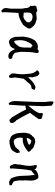

<svg xmlns="http://www.w3.org/2000/svg" viewBox="1070 -1804 867 3046"><g transform="rotate(90 1503.0 -281.5)"><path d="M143.6 124.5 140.1 116.2H133.8Q129.4 112.8 127.9 110.8Q114.3 97.7 110.4 79.1Q107.9 68.4 107.9 58.1Q107.9 47.9 109.4 39.1L118.2 -18.1V-200.2Q109.4 -234.9 107.4 -272Q105.5 -305.7 74.2 -330.6L70.3 -334L76.2 -355L69.3 -399.4L78.1 -422.9L151.9 -440.9L172.9 -428.2V-423.8H189.9L282.2 -431.6Q314.9 -420.4 342.3 -412.1Q374.5 -402.3 400.4 -372.6Q412.6 -359.4 424.3 -341.3Q433.1 -328.1 433.1 -313Q433.1 -304.2 430.2 -294.4L383.8 -224.1L375 -220.7V-214.4Q328.1 -184.6 279.8 -163.1Q234.4 -143.1 185.1 -141.6L172.9 89.8L179.7 109.9Q169.4 123.5 165.5 127.4Q161.6 131.3 157 131.3Q152.3 131.3 149.7 129.4Q147 127.4 143.6 124.5ZM296.9 -238.8V-242.7L332.5 -277.8L335.4 -316.4L306.6 -347.7V-350.6V-352.1Q291.5 -357.4 274.9 -361.3Q258.3 -365.2 244.6 -365.2Q237.8 -365.2 231 -364.3L196.8 -348.1Q181.6 -333 181.6 -312.5Q181.6 -288.1 178.7 -267.1L181.6 -253.4L179.2 -225.6L249.5 -218.8L292.5 -237.8Z M873 19.5Q825.2 19.5 793.5 -22.5L792.5 -23.9L790 -33.7L783.7 -39.1L758.8 -86.9L739.3 -43.9L723.1 -22Q704.1 -7.8 686 -0.7Q668 6.3 648.9 9.8H648.4Q620.6 9.8 596.7 -17.1Q593.3 -21.5 591.8 -22.9Q567.4 -62 564.5 -111.6Q561.5 -161.1 561.5 -210.9V-211.4Q567.9 -295.4 597.7 -359.4Q607.9 -381.3 622.1 -402.8Q646 -423.3 671.4 -437.5Q692.9 -449.2 718.3 -449.2Q725.6 -449.2 733.9 -448.2L755.4 -442.9L772 -453.6L784.2 -462.9L793 -459.5L811 -462.9L814 -458.5Q820.3 -449.7 820.3 -439V-419.9Q807.6 -363.3 805.2 -303.7Q802.7 -244.1 802.7 -182.1Q804.7 -155.3 809.8 -129.9Q814.9 -104.5 819.3 -83.5L828.1 -79.1V-72.3Q844.7 -60.5 862.8 -51.3Q880.9 -42 900.4 -42H906.2L917 -2.9Q911.6 2.9 909.2 5.9Q895.5 19.5 873 19.5ZM703.1 -127.9V-138.7H712.9Q734.4 -182.1 734.4 -236.6Q734.4 -291 735.8 -345.7H719.2L712.4 -362.3H698.7Q677.2 -347.2 662.4 -320.3Q647.5 -293.5 635.3 -264.6Q623 -232.4 619.6 -198.7Q618.2 -183.1 618.2 -165Q618.2 -147 620.1 -126Q623 -109.4 625 -94.2Q626.5 -82.5 632.3 -75.2L640.1 -72.8L664.1 -84.5Z M1145.5 -37.6V-80.1Q1153.3 -109.4 1154.8 -141.8Q1156.2 -174.3 1159.2 -206.1Q1156.2 -268.1 1149.4 -324.2Q1143.1 -377.4 1111.3 -420.9L1098.6 -424.8V-445.8Q1102.5 -451.7 1106 -455.1Q1123.5 -472.7 1150.4 -472.7H1153.3L1185.5 -443.8L1207 -366.2L1204.1 -318.4L1207 -308.1L1204.6 -292Q1236.8 -328.1 1270.5 -358.4Q1311.5 -394.5 1361.8 -411.6L1364.3 -412.6L1404.3 -400.4V-394.5V-385.7V-383.8L1386.2 -351.6Q1366.2 -345.7 1345.7 -342.3Q1328.6 -339.4 1315.4 -324.2L1271.5 -269.5H1265.1L1262.2 -264.2L1229 -222.2L1209 -85.9L1217.8 -25.9L1207 8.8H1201.2H1180.7Z M1597.7 -579.1Q1591.8 -598.1 1591.8 -618.2Q1591.8 -638.2 1588.9 -657.2L1592.3 -695.3H1614.3L1656.7 -669.4L1665 -535.2L1655.8 -296.9Q1690.4 -335.4 1722.4 -377.9Q1754.4 -420.4 1775.4 -470.2V-486.8L1772 -506.8L1782.2 -528.3H1795.9H1796.9L1865.7 -507.8L1870.6 -462.9L1822.3 -394.5H1818.4H1817.4Q1814.5 -377.4 1801.8 -365.2Q1789.6 -354 1783.7 -339.8L1782.7 -337.9L1771.5 -328.6V-322.3Q1799.3 -267.6 1828.9 -211.9Q1858.4 -156.2 1892.1 -102.5H1898.9Q1909.7 -84.5 1920.7 -70.8Q1931.6 -57.1 1931.6 -39.1Q1931.6 -33.2 1930.2 -25.9L1921.4 -7.3L1885.7 2.9L1843.3 -35.2Q1811.5 -90.8 1778.6 -146Q1745.6 -201.2 1719.7 -258.8L1710.9 -263.2Q1697.3 -253.9 1679.7 -253.9Q1666.5 -253.9 1655.3 -249V-243.7L1657.2 -224.6L1642.1 8.3L1618.2 13.7L1615.2 9.8Q1598.6 -9.8 1591.8 -33Q1585 -56.2 1583 -84L1597.7 -413.1Z M2086.9 -235.8Q2086.9 -243.7 2086.9 -252.9L2105 -329.1H2114.3L2127.4 -354L2137.7 -357.9L2153.3 -380.4L2175.3 -397L2223.1 -408.2Q2252.9 -405.3 2276.9 -395.3Q2300.8 -385.3 2326.7 -376L2355 -344.7L2378.4 -328.1L2389.2 -296.9L2349.6 -266.1Q2311.5 -236.3 2268.1 -221.2Q2231.9 -208.5 2189.5 -208.5Q2174.3 -208.5 2171.4 -209L2168 -210Q2164.1 -198.2 2164.1 -184.1V-146Q2167 -127 2175.8 -109.4Q2185.1 -92.3 2195.3 -75.2Q2207.5 -71.3 2217.8 -67.9Q2222.2 -66.4 2228.3 -66.4Q2234.4 -66.4 2242.7 -68.4Q2281.2 -76.7 2303.2 -88.4Q2312.5 -93.8 2321.8 -100.6L2326.7 -113.3H2335L2343.3 -125.5L2352.5 -141.1L2368.7 -152.3L2397.9 -168L2408.7 -120.6Q2399.9 -95.2 2389.2 -77.6Q2378.4 -60.1 2363.8 -39.1Q2331.5 -17.1 2293 -7.6Q2254.4 2 2213.9 2H2212.4L2147.9 -22.5L2129.9 -40Q2098.1 -87.9 2091.8 -141.6Q2086.9 -186.5 2086.9 -235.8ZM2186.5 -322.3H2185.5Q2182.6 -308.6 2174.8 -294.9Q2169.4 -286.1 2169.4 -276.4Q2169.4 -274.9 2169.9 -273.4H2192.4L2241.2 -288.6L2273.9 -304.7L2274.9 -316.4L2266.6 -329.1Q2250 -334 2239.7 -338.1Q2229.5 -342.3 2223.4 -343.8Q2217.3 -345.2 2211.4 -345.7L2189.9 -322.3Z M2769.5 -208.5Q2769.5 -305.7 2754.9 -398.4L2752.4 -398.9L2744.1 -395.5V-393.6V-389.6L2685.1 -343.3Q2661.1 -212.9 2652.3 -42.5L2657.2 -16.6L2632.3 -2L2611.3 -11.7V-18.6L2603 -21L2590.8 -62.5H2583V-95.7L2591.8 -140.1L2588.9 -150.9Q2597.7 -197.8 2604.7 -238.8Q2611.8 -279.8 2611.8 -317.4Q2611.8 -326.7 2611.3 -335.9L2596.7 -428.7L2627.4 -433.1L2663.1 -411.6V-407.2V-390.6L2688 -423.8Q2712.4 -439.5 2737.8 -448.7Q2763.2 -458 2793.9 -458H2796.4L2816.4 -443.8Q2837.4 -413.1 2842.8 -377.9Q2845.7 -358.9 2845.7 -340.6Q2845.7 -322.3 2843.8 -305.2L2841.8 -252.9L2843.8 -206.5L2841.8 -189.5L2843.8 -171.9L2841.8 -157.7Q2847.7 -133.3 2849.1 -106.9Q2850.6 -80.6 2863.8 -61.5L2919.9 -32.2V-27.3V0L2864.7 8.3L2811.5 -21.5Q2790 -65.4 2779.8 -111.6Q2769.5 -157.7 2769.5 -208.5Z"/></g></svg>

Font: Bakudai
Style: Bold
Weight: 700
Version: Version 1.48